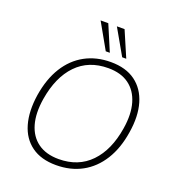

<svg xmlns="http://www.w3.org/2000/svg" viewBox="-164 -1062 1087 1197"><g transform="rotate(20 379.5 -463.5)"><path d="M86 -363Q104 -475 152.5 -553Q201 -631 276 -672Q351 -713 447 -713Q547 -713 610.5 -666.5Q674 -620 698.5 -536.5Q723 -453 705 -342Q688 -231 639 -152.5Q590 -74 515 -33Q440 8 343 8Q244 8 180.5 -38Q117 -84 93 -167.5Q69 -251 86 -363ZM129 -353Q113 -254 133.5 -182.5Q154 -111 208 -72Q262 -33 346 -33Q476 -33 557 -117Q638 -201 662 -352Q678 -450 657 -522Q636 -594 582.5 -633Q529 -672 445 -672Q315 -672 234.5 -588.5Q154 -505 129 -353ZM502 -765 405 -935H456L529 -765ZM393 -765 297 -935H348L420 -765Z"/></g></svg>

Font: Mulish ExtraLight
Style: Italic
Weight: 200
Italic angle: -9°
Designer: Vernon Adams
Foundry: Vernon Adams
Version: Version 3.603